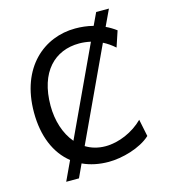

<svg xmlns="http://www.w3.org/2000/svg" viewBox="-122 -877 905 1029"><g transform="rotate(-15 331.0 -362.5)"><path d="M507.8 -781.2 475.6 -712.9C441.9 -721.7 408.2 -725.1 376 -725.1C204.1 -725.1 46.4 -598.1 46.4 -346.7C46.4 -215.3 89.8 -112.8 167.5 -51.3L117.2 56.2H188L222.2 -17.6C264.2 2 312.5 12.2 366.2 12.2C440.4 12.2 543.9 -15.6 600.6 -68.4L581.1 -163.6C526.4 -108.9 445.3 -73.2 371.1 -73.2C329.6 -73.2 293 -84 262.2 -103L500 -612.8C521.5 -602.1 543 -587.4 564 -568.8L593.3 -656.7C574.7 -670.4 555.7 -682.1 536.1 -690.9L578.6 -781.2ZM141.6 -358.9C141.6 -546.4 239.7 -642.1 376 -642.1C396 -642.1 417.5 -639.6 439.5 -634.8L211.4 -146C165.5 -199.7 141.6 -276.9 141.6 -358.9Z"/></g></svg>

Font: Andika
Style: Regular
Weight: 400
Designer: Victor Gaultney, Annie Olsen, Julie Remington, Don Collingsworth, Eric Hays
Foundry: SIL International
Version: Version 1.000